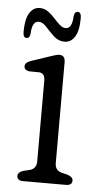

<svg xmlns="http://www.w3.org/2000/svg" viewBox="-48 -644 354 675"><g transform="rotate(5 129.0 -306.0)"><path d="M168.5 -429.5V-73.5Q168.5 -47 193 -41L213.5 -36Q232.5 -29.5 232.5 -17Q232.5 0 210.5 0H59.5Q38 0 38 -17Q38 -29.5 57 -36L78.5 -41Q103 -47 103 -73.5V-359Q103 -384 83.5 -386L46.5 -386.5Q29.5 -389.5 29.5 -403Q29.5 -416 49.5 -423L113.5 -444.5Q123.5 -447.5 132.2 -450.5Q141 -453.5 148 -453.5Q168.5 -453.5 168.5 -429.5ZM161.8 -501Q139.9 -501 123.5 -516.5Q107.1 -532 93.3 -547.5Q79.5 -563 65.3 -563Q42.6 -563 40.6 -518.5Q39 -502.5 27.6 -502.5Q15.5 -502.5 15.5 -523Q15.5 -567.5 29 -589.5Q42.6 -611.5 65.3 -611.5Q81.9 -611.5 94.9 -602Q107.9 -592.5 119 -580Q130.2 -567.5 140.5 -558.2Q150.8 -549 161.8 -549Q184.5 -549 186.1 -593.5Q188.1 -609.5 199.5 -609.5Q211.6 -609.5 211.6 -588.5Q211.6 -544 197.9 -522.5Q184.1 -501 161.8 -501Z"/></g></svg>

Font: Fraunces 72pt SuperSoft Light
Style: Regular
Weight: 300
Version: Version 1.000;[0bf87f6ff]